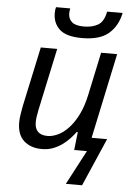

<svg xmlns="http://www.w3.org/2000/svg" viewBox="-62 -805 707 1037"><g transform="rotate(5 291.5 -287.0)"><path d="M66 -209 136 -536H225L153 -199Q144 -156 144 -132Q144 -63 214 -63Q239 -63 268 -76Q297 -89 325 -118Q353 -147 376.5 -193Q400 -239 414 -305L463 -536H550L452 -74H536L423 186H335L433 0H364L375 -98H369Q355 -79 337 -60Q319 -41 297 -25.5Q275 -10 248.5 0Q222 10 189 10Q129 10 92 -23Q55 -56 55 -123Q55 -143 58.5 -164.5Q62 -186 66 -209ZM195 -727Q195 -748 199 -760H276Q273 -744 273 -732Q273 -704 292.5 -686.5Q312 -669 358 -669Q404 -669 435 -687.5Q466 -706 476 -760H560Q546 -690 498 -648Q450 -606 353 -606Q268 -606 231.5 -639.5Q195 -673 195 -727Z"/></g></svg>

Font: BC Sans
Style: Italic
Weight: 400
Italic angle: -12°
Designer: Monotype Design Team
Designer: Province of B.C.
Foundry: Monotype Imaging Inc.
Version: Version 2.000;GOOG;noto-source:20170915:90ef993387c0